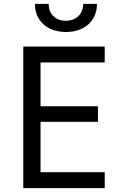

<svg xmlns="http://www.w3.org/2000/svg" viewBox="-20 -970 640 990"><path d="M320 -805C416 -805 480 -863 480 -950H409C409 -898 373 -863 319 -863C266 -863 231 -898 231 -950H160C160 -863 224 -805 320 -805ZM520 0V-82H189V-342H485V-422H189V-648H520V-730H100V0Z"/></svg>

Font: Tekne LDO
Style: Regular
Weight: 400
Monospace: yes
Designer: Alessio Laiso, Mario Rullo, Paolo Rosset
Foundry: Alessio Laiso
Version: Version 1.000;hotconv 1.0.109;makeotfexe 2.5.65596